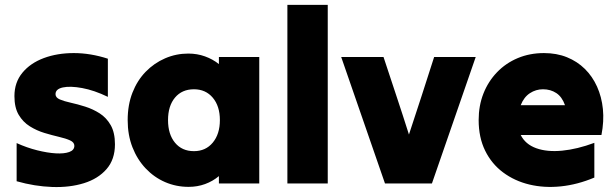

<svg xmlns="http://www.w3.org/2000/svg" viewBox="-20 -750 2517 785"><path d="M450 -160Q450 -160 450 -160Q450 -160 450 -160Q450 -98 415.5 -58.5Q381 -19 323 -1Q265 17 193.5 14.5Q122 12 48 -9Q48 -47 48 -87Q48 -127 48 -165Q90 -146 132 -135.5Q174 -125 208 -123Q242 -121 263 -128.5Q284 -136 284 -154Q284 -168 266.5 -176Q249 -184 221 -190.5Q193 -197 161.5 -206.5Q130 -216 102 -233.5Q74 -251 56.5 -280.5Q39 -310 39 -357Q39 -413 71.5 -452.5Q104 -492 159 -512.5Q214 -533 282 -533Q350 -533 421 -510Q421 -472 421 -432Q421 -392 421 -354Q365 -381 316 -390Q267 -399 237 -392.5Q207 -386 207 -365Q207 -351 224.5 -343.5Q242 -336 269.5 -330Q297 -324 328.5 -314Q360 -304 387.5 -286.5Q415 -269 432.5 -238.5Q450 -208 450 -160Z M875 0Q875 -8 875 -15.5Q875 -23 875 -30Q850 -9 818.5 2.5Q787 14 751 14Q700 14 655 -5.5Q610 -25 575.5 -61.5Q541 -98 521.5 -148Q502 -198 502 -259Q502 -321 521.5 -371Q541 -421 575.5 -456.5Q610 -492 655 -511.5Q700 -531 750 -531Q786 -531 818 -519.5Q850 -508 875 -488Q875 -496 875 -503Q875 -510 875 -517Q916 -517 958 -517Q1000 -517 1040 -517Q1040 -389 1040 -258.5Q1040 -128 1040 0Q1000 0 958 0Q916 0 875 0ZM773 -132Q773 -132 773 -132Q773 -132 773 -132Q821 -132 850 -167Q879 -202 879 -259Q879 -316 850 -350.5Q821 -385 773 -385Q724 -385 695.5 -351Q667 -317 667 -259Q667 -201 695.5 -166.5Q724 -132 773 -132Z M1155 0Q1155 -181 1155 -365Q1155 -549 1155 -730Q1196 -730 1238 -730Q1280 -730 1320 -730Q1320 -549 1320 -365Q1320 -181 1320 0Q1280 0 1238 0Q1196 0 1155 0Z M1554 0Q1510 -128 1464.5 -258.5Q1419 -389 1375 -517Q1418 -517 1461.5 -517Q1505 -517 1548 -517Q1574 -438 1600.5 -358.5Q1627 -279 1652 -200Q1678 -279 1704 -358.5Q1730 -438 1755 -517Q1797 -517 1840 -517Q1883 -517 1925 -517Q1881 -389 1835.5 -258.5Q1790 -128 1746 0Q1699 0 1650 0Q1601 0 1554 0Z M2410 -24Q2410 -24 2410 -24Q2410 -24 2410 -24Q2341 5 2273 12Q2205 19 2144.5 4.5Q2084 -10 2037 -45Q1990 -80 1963.5 -134Q1937 -188 1937 -259Q1937 -318 1956.5 -367.5Q1976 -417 2012 -454.5Q2048 -492 2097 -512.5Q2146 -533 2204 -533Q2256 -533 2298 -516Q2340 -499 2371 -468.5Q2402 -438 2421 -396Q2440 -354 2445 -304Q2450 -254 2439 -198Q2357 -198 2274 -198Q2191 -198 2109 -198Q2128 -160 2172.5 -144Q2217 -128 2278.5 -134Q2340 -140 2410 -166Q2410 -131 2410 -95Q2410 -59 2410 -24ZM2200 -385Q2200 -385 2200 -385Q2200 -385 2200 -385Q2171 -385 2146.5 -369Q2122 -353 2109 -320Q2154 -320 2199.5 -320Q2245 -320 2290 -320Q2278 -354 2254.5 -369.5Q2231 -385 2200 -385Z"/></svg>

Font: Tilt Warp
Style: Regular
Weight: 400
Designer: Andy Clymer
Foundry: Andy Clymer
Version: Version 1.000